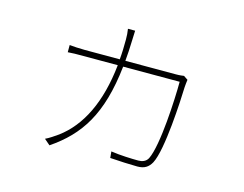

<svg xmlns="http://www.w3.org/2000/svg" viewBox="-91 -740 1181 929"><g transform="rotate(15 500.0 -275.5)"><path d="M764 -447C755 -446 745 -444 723 -444H471C474 -476 476 -510 477 -547C478 -567 478 -577 479 -597H443C446 -578 447 -564 447 -544C447 -509 446 -476 443 -444H268C237 -444 213 -446 191 -448V-412C214 -414 233 -414 269 -414H441C421 -223 355 -92 254 -17C237 -5 211 13 193 21L222 46C360 -48 441 -168 468 -414H751C751 -330 740 -91 704 -19C694 0 675 6 656 6C626 6 564 4 519 -3L522 29C560 32 629 35 659 35C694 35 714 22 729 -5C767 -77 779 -328 781 -395C782 -407 783 -419 785 -433Z"/></g></svg>

Font: Noto Sans CJK JP Thin
Style: Regular
Weight: 250
Designer: Ryoko NISHIZUKA (kana & ideographs); Paul D. Hunt (Latin, Greek & Cyrillic); Wenlong ZHANG (bopomofo); Sandoll Communica
Foundry: Adobe Systems Incorporated
Version: Version 1.004;PS 1.004;hotconv 1.0.82;makeotf.lib2.5.63406